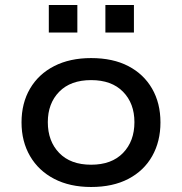

<svg xmlns="http://www.w3.org/2000/svg" viewBox="-20 -738 728 767"><path d="M344 9Q259 9 196.5 -23.5Q134 -56 100 -114.5Q66 -173 66 -249Q66 -326 100 -384Q134 -442 196.5 -474Q259 -506 344 -506Q431 -506 492.5 -474Q554 -442 587.5 -384Q621 -326 621 -249Q621 -173 588 -114.5Q555 -56 493 -23.5Q431 9 344 9ZM344 -80Q426 -80 471.5 -127Q517 -174 517 -250Q517 -325 471.5 -371.5Q426 -418 344 -418Q262 -418 216.5 -371.5Q171 -325 171 -250Q171 -174 216.5 -127Q262 -80 344 -80ZM401 -608V-718H515V-608ZM175 -608V-718H289V-608Z"/></svg>

Font: Nunito Sans 7pt SemiExpanded Medium
Style: Regular
Weight: 500
Width: 6
Designer: Vernon Adams
Foundry: Vernon Adams
Version: Version 3.101;gftools[0.9.27]